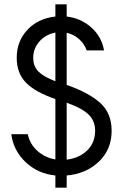

<svg xmlns="http://www.w3.org/2000/svg" viewBox="-20 -800 571 884"><path d="M494 -198Q494 -112 435.5 -56Q377 0 287 8V64H235V8Q155 0 98.5 -53Q42 -106 32 -182H108Q117 -137 152 -105.5Q187 -74 235 -66V-344Q144 -375 100.5 -418.5Q57 -462 57 -534Q57 -610 106 -662.5Q155 -715 235 -724V-780H287V-724Q353 -716 400.5 -673.5Q448 -631 459 -568H379Q369 -598 344 -620Q319 -642 287 -649V-409Q388 -374 441 -326.5Q494 -279 494 -198ZM133 -534Q133 -494 157.5 -470Q182 -446 235 -426V-650Q189 -641 161 -608.5Q133 -576 133 -534ZM287 -327V-65Q345 -72 381.5 -107.5Q418 -143 418 -198Q418 -243 388 -272.5Q358 -302 287 -327Z"/></svg>

Font: Arcon
Style: Regular
Weight: 400
Designer: M. Zarth
Foundry: martin zarth - visuelle & digitale kommunikation
Version: Version 1.131;PS 001.131;hotconv 1.0.70;makeotf.lib2.5.58329